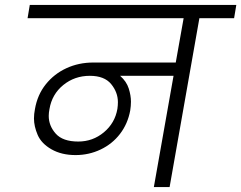

<svg xmlns="http://www.w3.org/2000/svg" viewBox="-20 -760 980 780"><path d="M931 -686H790L669 0H605L685 -452H468Q494 -429 503 -400.5Q512 -372 512 -347Q512 -330 509 -311Q499 -257 467.5 -216Q436 -175 388.5 -152.5Q341 -130 287 -130Q230 -130 189 -153.5Q148 -177 133 -212Q118 -247 118 -279Q118 -297 122 -317Q132 -375 166 -417.5Q200 -460 250 -483Q300 -506 359 -506H694L726 -686H92L101 -740H940ZM298 -185Q357 -185 402 -222.5Q447 -260 457 -318Q459 -332 459 -345Q459 -385 431.5 -418.5Q404 -452 345 -452Q283 -452 237 -414.5Q191 -377 181 -317Q178 -302 178 -289Q178 -249 206.5 -217Q235 -185 298 -185Z"/></svg>

Font: Fz Poppins Light
Style: Italic
Weight: 300
Italic angle: -10°
Designer: Ninad Kale (Devanagari), Jonny Pinhorn (Latin)
Foundry: Indian Type Foundry
Version: Vit hóa bi Vntype.Com & FontZin.Com